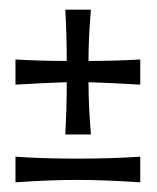

<svg xmlns="http://www.w3.org/2000/svg" viewBox="-20 -441 324 397"><path d="M118 -315Q118 -368 115 -421H168Q163 -363 163 -315Q218 -315 270 -318V-266Q201 -270 163 -271Q163 -223 168 -163H115Q118 -217 118 -271Q81 -270 12 -266V-318Q65 -315 118 -315ZM12 -117Q67 -113 138.5 -113Q210 -113 270 -117V-64Q197 -69 139.5 -69Q82 -69 12 -64Z"/></svg>

Font: Ruslan Display
Style: Regular
Weight: 400
Version: Version 1.001